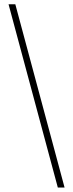

<svg xmlns="http://www.w3.org/2000/svg" viewBox="-20 -760 339 887"><path d="M19.5 -740.2H50.8L278.3 106.4H247.1Z"/></svg>

Font: Pretendard Thin
Style: Regular
Weight: 100
Designer: Base glyphs from Inter by Rasmus Andersson; Hangeul glyphs from Noto Sans CJK(Source Han Sans) by Jang Soo-young and Kan
Foundry: Kil Hyung-jin
Version: Version 1.309